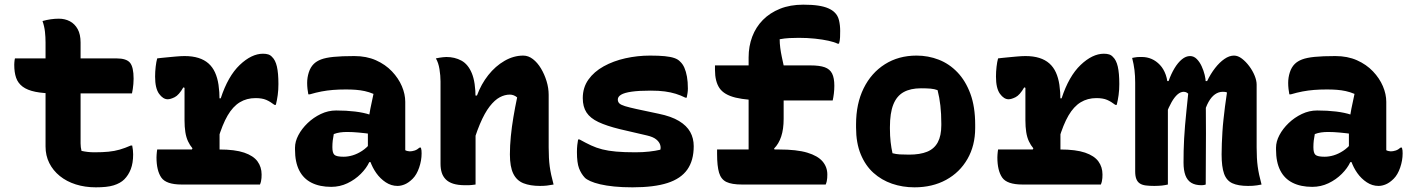

<svg xmlns="http://www.w3.org/2000/svg" viewBox="-20 -790 6040 822"><path d="M44 -540H479Q521 -540 536.5 -521.5Q552 -503 552 -453Q552 -442 551 -430.5Q550 -419 548.5 -409Q547 -399 545 -390H217Q166 -390 131.5 -397Q97 -404 77 -419Q57 -434 49 -457Q41 -480 41 -513Q41 -518 41.5 -523Q42 -528 42.5 -532.5Q43 -537 44 -540ZM546 -167Q548 -158 549 -147.5Q550 -137 550 -129Q550 -92 540 -66Q530 -40 512 -22Q504 -14 492.5 -7.5Q481 -1 466.5 3.5Q452 8 433 10Q414 12 390 12Q344 12 304.5 -0.5Q265 -13 236 -36.5Q207 -60 191 -92Q175 -124 175 -163Q175 -219 175 -274.5Q175 -330 175 -385.5Q175 -441 175 -497Q175 -553 175 -608Q175 -631 172.5 -654Q170 -677 162 -700Q180 -705 197.5 -707.5Q215 -710 232 -710Q258 -710 279 -699Q300 -688 312.5 -665.5Q325 -643 325 -608Q325 -554 325 -500Q325 -446 325 -392Q325 -338 325 -284.5Q325 -231 325 -176Q325 -168 326 -160Q327 -152 329 -144Q343 -141 356 -139.5Q369 -138 385 -138Q419 -138 444.5 -140.5Q470 -143 492.5 -149.5Q515 -156 540 -167Z M796 -139 804 -155Q793 -168 785 -185Q777 -202 773.5 -224.5Q770 -247 770 -275Q770 -298 770 -321Q770 -344 770 -367.5Q770 -391 770 -414L765 -416Q746 -383 728 -374Q710 -365 698 -365Q678 -365 661 -388.5Q644 -412 644 -462Q644 -483 646.5 -504.5Q649 -526 653 -540Q660 -541 670 -542Q680 -543 690 -544Q700 -545 711 -546Q722 -547 732.5 -548Q743 -549 753 -549.5Q763 -550 770 -550Q804 -550 829.5 -542Q855 -534 872.5 -518.5Q890 -503 900.5 -480Q911 -457 915.5 -427Q920 -397 920 -360Q920 -330 920 -299.5Q920 -269 920 -238.5Q920 -208 920 -177.5Q920 -147 920 -117ZM913 -369H925Q956 -464 1006.5 -512Q1057 -560 1106 -560Q1119 -560 1128.5 -557Q1138 -554 1145 -546Q1159 -533 1165.5 -505Q1172 -477 1172 -430Q1172 -405 1169 -383Q1166 -361 1161 -341H1155Q1137 -355 1119.5 -362.5Q1102 -370 1074 -370Q1036 -370 1006.5 -352Q977 -334 954.5 -295.5Q932 -257 913 -193ZM653 -150H919Q986 -150 1025.5 -136.5Q1065 -123 1082.5 -99Q1100 -75 1100 -43Q1100 -35 1099.5 -28Q1099 -21 1097.5 -14Q1096 -7 1093 0H758Q691 0 670.5 -30Q650 -60 650 -116Q650 -122 650.5 -127.5Q651 -133 651.5 -139Q652 -145 653 -150Z M1715 -354Q1715 -334 1715 -313.5Q1715 -293 1715 -273Q1715 -253 1715 -233Q1715 -213 1715 -193Q1715 -181 1715 -169.5Q1715 -158 1715 -147Q1718 -145 1724 -143.5Q1730 -142 1734 -142Q1744 -142 1755 -145.5Q1766 -149 1776 -158H1782Q1784 -151 1784.5 -146Q1785 -141 1785 -133Q1785 -103 1774.5 -72.5Q1764 -42 1747 -25Q1730 -8 1713.5 -1Q1697 6 1682 6Q1655 6 1631.5 -9.5Q1608 -25 1591 -49Q1574 -73 1564.5 -101Q1555 -129 1555 -153Q1555 -173 1555 -192Q1555 -211 1555 -230Q1555 -249 1557.5 -272Q1560 -295 1565.5 -324Q1571 -353 1579 -388Q1560 -396 1541.5 -400Q1523 -404 1503.5 -405.5Q1484 -407 1461 -407Q1431 -407 1406 -405Q1381 -403 1357 -398.5Q1333 -394 1306 -386H1300Q1298 -396 1296.5 -409Q1295 -422 1295 -435Q1295 -458 1302 -480Q1309 -502 1323 -516Q1335 -528 1354.5 -535.5Q1374 -543 1408 -546.5Q1442 -550 1497 -550Q1549 -550 1589.5 -532Q1630 -514 1658 -484.5Q1686 -455 1700.5 -421Q1715 -387 1715 -354ZM1403 -159Q1403 -135 1412 -127Q1421 -119 1451 -119Q1470 -119 1490 -125Q1510 -131 1530 -144Q1550 -157 1567 -178L1576 -96H1561Q1549 -70 1524.5 -45.5Q1500 -21 1467.5 -5.5Q1435 10 1398 10Q1349 10 1314 -7.5Q1279 -25 1261 -60.5Q1243 -96 1243 -150V-158Q1243 -184 1257.5 -211.5Q1272 -239 1297 -263Q1322 -287 1353.5 -302Q1385 -317 1419 -317Q1463 -317 1500 -312.5Q1537 -308 1564 -299Q1591 -290 1603 -278Q1609 -272 1614.5 -262.5Q1620 -253 1623.5 -239Q1627 -225 1627 -205Q1600 -212 1571.5 -216Q1543 -220 1516 -222.5Q1489 -225 1466 -225Q1450 -225 1436 -223Q1422 -221 1409 -216Q1406 -201 1404.5 -188Q1403 -175 1403 -161Z M2350 0Q2335 3 2321.5 4.5Q2308 6 2292 6Q2250 6 2221 -5.5Q2192 -17 2177.5 -46.5Q2163 -76 2163 -129Q2163 -166 2167 -206.5Q2171 -247 2178 -288.5Q2185 -330 2194 -373Q2187 -379 2179 -382Q2171 -385 2163 -385Q2141 -385 2119.5 -373.5Q2098 -362 2076.5 -334.5Q2055 -307 2034.5 -258.5Q2014 -210 1994 -136V-381H2022Q2040 -430 2070.5 -468.5Q2101 -507 2140 -529.5Q2179 -552 2220 -552Q2242 -552 2261.5 -537Q2281 -522 2296 -497Q2311 -472 2320 -442.5Q2329 -413 2329 -384Q2329 -347 2329 -309.5Q2329 -272 2329 -234.5Q2329 -197 2329 -159Q2329 -111 2333.5 -77.5Q2338 -44 2350 0ZM2016 0Q2007 1 2000 2Q1993 3 1986.5 3Q1980 3 1972 3Q1941 3 1920.5 -3.5Q1900 -10 1888 -22.5Q1876 -35 1871 -51.5Q1866 -68 1866 -89Q1866 -139 1866 -184.5Q1866 -230 1866 -273Q1866 -316 1866 -357.5Q1866 -399 1866 -441Q1866 -466 1861.5 -494Q1857 -522 1846 -540Q1854 -542 1861.5 -543Q1869 -544 1876.5 -545Q1884 -546 1891 -546Q1927 -546 1955.5 -530.5Q1984 -515 2000 -476.5Q2016 -438 2016 -369Q2016 -305 2016 -240Q2016 -175 2016 -113.5Q2016 -52 2016 0Z M2700 -138Q2732 -138 2759 -141Q2786 -144 2807 -149Q2810 -159 2806 -171Q2802 -183 2789 -193.5Q2776 -204 2750 -210L2634 -237Q2577 -251 2542 -267.5Q2507 -284 2491 -308.5Q2475 -333 2475 -370Q2475 -415 2499 -449Q2523 -483 2564.5 -506Q2606 -529 2657.5 -540.5Q2709 -552 2763 -552Q2801 -552 2826 -549.5Q2851 -547 2867 -541.5Q2883 -536 2892 -526Q2903 -516 2910 -500Q2917 -484 2921 -462Q2925 -440 2925 -411Q2925 -401 2923.5 -391.5Q2922 -382 2920 -372H2914Q2894 -382 2873 -388.5Q2852 -395 2826.5 -398.5Q2801 -402 2766 -402Q2715 -402 2684 -397.5Q2653 -393 2639 -384.5Q2625 -376 2625 -364Q2625 -354 2631.5 -347.5Q2638 -341 2656 -335.5Q2674 -330 2706 -323L2800 -303Q2854 -292 2887 -272Q2920 -252 2935 -225Q2950 -198 2950 -164Q2950 -103 2922.5 -64Q2895 -25 2837.5 -6.5Q2780 12 2688 12Q2644 12 2609.5 8.5Q2575 5 2549.5 -1Q2524 -7 2507.5 -14.5Q2491 -22 2484 -29Q2468 -46 2459 -69.5Q2450 -93 2450 -139Q2450 -156 2451.5 -169Q2453 -182 2455 -193H2461Q2488 -178 2510.5 -167.5Q2533 -157 2558.5 -150.5Q2584 -144 2618 -141Q2652 -138 2700 -138Z M3419 -770Q3457 -770 3483 -766Q3509 -762 3526 -754.5Q3543 -747 3553 -737Q3567 -724 3572 -703Q3577 -682 3577 -658Q3577 -645 3576.5 -630.5Q3576 -616 3572 -603H3566Q3552 -610 3527 -615.5Q3502 -621 3469.5 -624.5Q3437 -628 3400 -628Q3381 -628 3360 -627Q3339 -626 3318 -622Q3318 -604 3320.5 -585Q3323 -566 3327 -547Q3331 -528 3335 -510Q3335 -482 3335 -453.5Q3335 -425 3335 -396Q3335 -367 3335 -338.5Q3335 -310 3335 -281Q3335 -237 3324.5 -205.5Q3314 -174 3294 -154L3311 -118H3185Q3185 -161 3185 -204Q3185 -247 3185 -289Q3185 -331 3185 -373.5Q3185 -416 3185 -458.5Q3185 -501 3185 -544Q3185 -592 3200.5 -633Q3216 -674 3246 -704.5Q3276 -735 3319.5 -752.5Q3363 -770 3419 -770ZM3041 -510H3449Q3489 -510 3511 -502Q3533 -494 3542.5 -475Q3552 -456 3552 -423Q3552 -406 3550 -389.5Q3548 -373 3545 -360H3267Q3179 -360 3129.5 -372Q3080 -384 3060.5 -412.5Q3041 -441 3041 -491Q3041 -496 3041 -501Q3041 -506 3041 -510ZM3050 -150H3315Q3391 -150 3436 -136.5Q3481 -123 3501.5 -99Q3522 -75 3522 -43Q3522 -35 3521.5 -28Q3521 -21 3519.5 -14Q3518 -7 3515 0H3157Q3113 0 3090 -11Q3067 -22 3058.5 -50.5Q3050 -79 3050 -131Q3050 -135 3050 -138Q3050 -141 3050 -144Q3050 -147 3050 -150Z M3904 -552Q3954 -552 3999 -534.5Q4044 -517 4079 -480.5Q4114 -444 4134.5 -388.5Q4155 -333 4155 -256V-242Q4155 -167 4122 -109.5Q4089 -52 4030.5 -20Q3972 12 3895 12Q3844 12 3799 -3.5Q3754 -19 3719.5 -50Q3685 -81 3665 -129.5Q3645 -178 3645 -244V-258Q3645 -346 3677.5 -412Q3710 -478 3768.5 -515Q3827 -552 3904 -552ZM3923 -412Q3878 -412 3848.5 -395.5Q3819 -379 3804.5 -342.5Q3790 -306 3790 -246V-239Q3790 -208 3793 -182Q3796 -156 3801 -134Q3816 -130 3832 -129Q3848 -128 3872 -128Q3919 -128 3949.5 -140.5Q3980 -153 3995 -181Q4010 -209 4010 -254V-261Q4010 -303 4006 -338Q4002 -373 3994 -404Q3981 -409 3964.5 -410.5Q3948 -412 3923 -412Z M4396 -139 4404 -155Q4393 -168 4385 -185Q4377 -202 4373.5 -224.5Q4370 -247 4370 -275Q4370 -298 4370 -321Q4370 -344 4370 -367.5Q4370 -391 4370 -414L4365 -416Q4346 -383 4328 -374Q4310 -365 4298 -365Q4278 -365 4261 -388.5Q4244 -412 4244 -462Q4244 -483 4246.5 -504.5Q4249 -526 4253 -540Q4260 -541 4270 -542Q4280 -543 4290 -544Q4300 -545 4311 -546Q4322 -547 4332.5 -548Q4343 -549 4353 -549.5Q4363 -550 4370 -550Q4404 -550 4429.5 -542Q4455 -534 4472.5 -518.5Q4490 -503 4500.5 -480Q4511 -457 4515.5 -427Q4520 -397 4520 -360Q4520 -330 4520 -299.5Q4520 -269 4520 -238.5Q4520 -208 4520 -177.5Q4520 -147 4520 -117ZM4513 -369H4525Q4556 -464 4606.5 -512Q4657 -560 4706 -560Q4719 -560 4728.5 -557Q4738 -554 4745 -546Q4759 -533 4765.5 -505Q4772 -477 4772 -430Q4772 -405 4769 -383Q4766 -361 4761 -341H4755Q4737 -355 4719.5 -362.5Q4702 -370 4674 -370Q4636 -370 4606.5 -352Q4577 -334 4554.5 -295.5Q4532 -257 4513 -193ZM4253 -150H4519Q4586 -150 4625.5 -136.5Q4665 -123 4682.5 -99Q4700 -75 4700 -43Q4700 -35 4699.5 -28Q4699 -21 4697.5 -14Q4696 -7 4693 0H4358Q4291 0 4270.5 -30Q4250 -60 4250 -116Q4250 -122 4250.5 -127.5Q4251 -133 4251.5 -139Q4252 -145 4253 -150Z M5381 0Q5371 2 5361.5 3.5Q5352 5 5343 5.5Q5334 6 5323 6Q5281 6 5256 -5.5Q5231 -17 5220.5 -46.5Q5210 -76 5210 -129Q5210 -152 5211 -176Q5212 -200 5213.5 -225.5Q5215 -251 5218 -278Q5221 -305 5224.5 -334Q5228 -363 5233 -394Q5229 -396 5224.5 -396.5Q5220 -397 5215 -397Q5197 -397 5181.5 -386Q5166 -375 5154 -353.5Q5142 -332 5134 -301V-443H5148Q5163 -474 5182 -498.5Q5201 -523 5222 -537.5Q5243 -552 5263 -552Q5280 -552 5297 -539Q5314 -526 5328.5 -506.5Q5343 -487 5351.5 -466Q5360 -445 5360 -428Q5360 -394 5360 -360.5Q5360 -327 5360 -293.5Q5360 -260 5360 -226.5Q5360 -193 5360 -159Q5360 -111 5364.5 -77.5Q5369 -44 5381 0ZM5142 0Q5140 1 5137 1.5Q5134 2 5131 2.5Q5128 3 5124 3Q5097 3 5080 -7.5Q5063 -18 5055 -39.5Q5047 -61 5047 -94Q5047 -119 5047.5 -144Q5048 -169 5049.5 -196Q5051 -223 5053.5 -253Q5056 -283 5059.5 -316.5Q5063 -350 5067 -389Q5064 -392 5061 -393.5Q5058 -395 5055 -396Q5052 -397 5048 -397Q5034 -397 5021 -385.5Q5008 -374 4996 -353Q4984 -332 4972 -301L4968 -443H4983Q4994 -474 5008.5 -498Q5023 -522 5040 -536Q5057 -550 5075 -550Q5091 -550 5103.5 -537.5Q5116 -525 5124.5 -506.5Q5133 -488 5137.5 -469.5Q5142 -451 5142 -438Q5142 -383 5142.5 -328.5Q5143 -274 5143 -219Q5143 -164 5142.5 -109.5Q5142 -55 5142 0ZM4980 0Q4974 1 4967.5 2.5Q4961 4 4954 4.5Q4947 5 4939 5.5Q4931 6 4922 6Q4901 6 4885.5 4Q4870 2 4860 -4.5Q4850 -11 4845 -23.5Q4840 -36 4840 -56Q4840 -120 4840 -183Q4840 -246 4840 -309.5Q4840 -373 4840 -436Q4840 -465 4837 -490Q4834 -515 4827 -542Q4832 -543 4837.5 -544Q4843 -545 4848 -545.5Q4853 -546 4858.5 -546Q4864 -546 4869 -546Q4891 -546 4910.5 -537.5Q4930 -529 4946 -512Q4962 -495 4971 -469.5Q4980 -444 4980 -409Q4980 -341 4980 -272.5Q4980 -204 4980 -136Q4980 -68 4980 0Z M5915 -354Q5915 -334 5915 -313.5Q5915 -293 5915 -273Q5915 -253 5915 -233Q5915 -213 5915 -193Q5915 -181 5915 -169.5Q5915 -158 5915 -147Q5918 -145 5924 -143.5Q5930 -142 5934 -142Q5944 -142 5955 -145.5Q5966 -149 5976 -158H5982Q5984 -151 5984.5 -146Q5985 -141 5985 -133Q5985 -103 5974.5 -72.5Q5964 -42 5947 -25Q5930 -8 5913.5 -1Q5897 6 5882 6Q5855 6 5831.5 -9.5Q5808 -25 5791 -49Q5774 -73 5764.5 -101Q5755 -129 5755 -153Q5755 -173 5755 -192Q5755 -211 5755 -230Q5755 -249 5757.5 -272Q5760 -295 5765.5 -324Q5771 -353 5779 -388Q5760 -396 5741.5 -400Q5723 -404 5703.5 -405.5Q5684 -407 5661 -407Q5631 -407 5606 -405Q5581 -403 5557 -398.5Q5533 -394 5506 -386H5500Q5498 -396 5496.5 -409Q5495 -422 5495 -435Q5495 -458 5502 -480Q5509 -502 5523 -516Q5535 -528 5554.5 -535.5Q5574 -543 5608 -546.5Q5642 -550 5697 -550Q5749 -550 5789.5 -532Q5830 -514 5858 -484.5Q5886 -455 5900.5 -421Q5915 -387 5915 -354ZM5603 -159Q5603 -135 5612 -127Q5621 -119 5651 -119Q5670 -119 5690 -125Q5710 -131 5730 -144Q5750 -157 5767 -178L5776 -96H5761Q5749 -70 5724.5 -45.5Q5700 -21 5667.5 -5.5Q5635 10 5598 10Q5549 10 5514 -7.5Q5479 -25 5461 -60.5Q5443 -96 5443 -150V-158Q5443 -184 5457.5 -211.5Q5472 -239 5497 -263Q5522 -287 5553.5 -302Q5585 -317 5619 -317Q5663 -317 5700 -312.5Q5737 -308 5764 -299Q5791 -290 5803 -278Q5809 -272 5814.5 -262.5Q5820 -253 5823.5 -239Q5827 -225 5827 -205Q5800 -212 5771.5 -216Q5743 -220 5716 -222.5Q5689 -225 5666 -225Q5650 -225 5636 -223Q5622 -221 5609 -216Q5606 -201 5604.5 -188Q5603 -175 5603 -161Z"/></svg>

Font: Recursive Monospace Casual ExtraBold
Style: Regular
Weight: 800
Version: Version 1.047